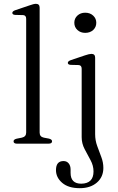

<svg xmlns="http://www.w3.org/2000/svg" viewBox="-20 -752 617 1005"><path d="M187.5 -711.5V-58Q187.5 -36 209.5 -31.5L236 -26.5Q252.5 -22.5 252.5 -12.5Q252.5 0 234 0H68.5Q51 0 51 -12.5Q51 -22 67 -26L94.5 -31.5Q117 -36.5 117 -58V-653.5Q117 -672 101 -673L59.5 -674Q44.5 -675 44.5 -684.5Q44.5 -693.5 61 -699L133.5 -723.5Q157 -732 168 -732Q187.5 -732 187.5 -711.5ZM426 -580Q401.5 -580 385.2 -595Q369 -610 369 -633Q369 -655.5 385.2 -670.5Q401.5 -685.5 426 -685.5Q451.5 -685.5 467.8 -670.2Q484 -655 484 -633Q484 -610 467.8 -595Q451.5 -580 426 -580ZM478 -49.5Q478 -17 488.8 12.2Q499.5 41.5 510.2 69.8Q521 98 521 127Q521 174.5 487 203.8Q453 233 397.5 233Q338 233 305.5 205Q273 177 273 138.5Q273 91 312.5 91Q329.5 91 339.5 103.2Q349.5 115.5 349.5 135.5V153Q349.5 209.5 405.5 209.5Q469.5 208.5 469.5 145.5Q469.5 115 454 86.5Q438.5 58 423 28.5Q407.5 -1 407.5 -34V-392Q407.5 -410.5 391.5 -411.5L350 -412.5Q335 -413.5 335 -423Q335 -432 351.5 -437.5L424 -462Q447.5 -470 458.5 -470Q478 -470 478 -450Z"/></svg>

Font: Fraunces 9pt S000 Light
Style: Regular
Weight: 300
Version: Version 1.000; ttfautohint (v1.8.3)